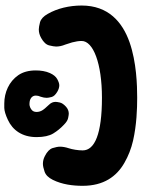

<svg xmlns="http://www.w3.org/2000/svg" viewBox="100 -694 670 910"><g transform="rotate(-90 435.0 -239.0)"><path d="M9.3 -182.1C9.3 -83 53.2 -21.5 118.2 15.6C150.4 34.2 185.5 47.9 223.1 56.6C298.3 73.7 374 76.2 426.8 76.2C485.4 76.2 595.2 73.2 689.9 40C785.2 6.3 863.8 -60.1 863.8 -187C863.8 -245.6 850.1 -302.7 824.2 -347.7C813 -367.7 799.8 -379.9 784.7 -384.3C769.5 -388.2 757.8 -390.1 750.5 -390.1C736.3 -390.1 723.1 -386.2 710 -378.9C689.9 -367.7 678.2 -355 674.8 -340.8C671.4 -326.7 669.4 -315.4 669.4 -308.1C669.4 -293.9 672.4 -279.8 678.7 -264.6C680.7 -259.3 684.1 -248.5 689 -232.4C693.4 -215.8 695.8 -200.7 695.8 -187C695.8 -132.3 589.8 -90.8 426.8 -90.8C255.4 -90.8 177.2 -125 177.2 -182.1C177.2 -203.6 181.6 -231 187.5 -248.5C192.4 -263.2 194.8 -276.9 194.8 -289.6C194.8 -299.3 192.4 -311 188 -325.2C183.1 -339.4 170.4 -351.1 150.4 -361.3C138.2 -367.7 126 -370.6 113.8 -370.6C104.5 -370.6 92.3 -368.2 76.7 -362.8C60.5 -357.4 47.9 -344.2 37.6 -323.7C15.6 -279.3 9.3 -229 9.3 -182.1ZM240.2 -400.9V-400.4C240.2 -366.7 246.1 -340.3 257.3 -321.8C268.6 -303.2 282.2 -286.6 298.3 -271.5C310.1 -259.8 320.8 -252.9 331.1 -251C341.3 -249 347.7 -248 351.1 -248C363.3 -248 374.5 -252.4 384.3 -261.2C395.5 -271.5 402.3 -281.2 404.3 -291C406.2 -300.3 407.2 -306.6 407.2 -310.1C407.2 -322.3 402.8 -332.5 393.6 -341.8C379.9 -356 370.6 -367.2 366.2 -375C361.8 -382.8 359.4 -391.6 359.4 -400.9C359.4 -411.6 363.3 -419.9 371.1 -425.3C386.7 -436.5 398.4 -434.1 399.9 -434.1C418.9 -434.1 437 -424.3 437 -404.3C437 -396.5 435.1 -388.7 431.6 -381.3C428.2 -371.1 426.3 -361.8 426.3 -353C426.3 -347.2 427.7 -339.4 430.2 -329.6C432.6 -319.8 441.4 -310.5 455.6 -302.2C466.3 -295.9 476.6 -293 485.8 -293C493.7 -293 503.4 -296.4 515.1 -302.7C526.9 -309.1 536.1 -320.8 543.5 -336.9C552.7 -356.9 556.2 -381.3 556.2 -404.3C556.2 -437.5 548.8 -465.3 533.7 -487.3C503.4 -531.2 452.1 -553.7 399.4 -553.7H378.4C364.7 -553.2 345.7 -547.9 321.8 -536.6C273.4 -514.2 240.2 -469.2 240.2 -400.9Z"/></g></svg>

Font: Mikhak Black
Style: Regular
Weight: 900
Designer: Amin Abedi
Version: Version 3.2